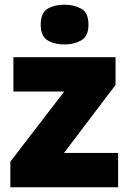

<svg xmlns="http://www.w3.org/2000/svg" viewBox="-20 -796 547 816"><path d="M482 0H24V-109L253 -407H37V-553H471V-435L252 -146H482ZM254 -776Q295 -776 325.5 -759Q356 -742 356 -691Q356 -642 325.5 -624.5Q295 -607 254 -607Q212 -607 182.5 -624.5Q153 -642 153 -691Q153 -742 182.5 -759Q212 -776 254 -776Z"/></svg>

Font: Noto Sans Black
Style: Regular
Weight: 900
Designer: Monotype Design Team
Foundry: Monotype Imaging Inc.
Version: Version 2.007